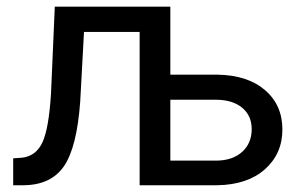

<svg xmlns="http://www.w3.org/2000/svg" viewBox="-20 -548 888 568"><path d="M483.9 -528.3V-327.1H623.5Q712.4 -325.7 763.9 -281.5Q815.4 -237.3 815.4 -165Q815.4 -93.3 763.9 -47.4Q712.4 -1.5 623 0H393.1V-453.6H228.5L217.3 -247.6Q207.5 -112.3 169.4 -56.6Q131.3 -1 50.8 0H19V-79.6L45.4 -81.5Q86.9 -86.4 105.7 -127.2Q124.5 -168 130.9 -271L142.1 -528.3ZM483.9 -252.9V-72.8H618.2Q667.5 -72.8 696 -98.4Q724.6 -124 724.6 -166Q724.6 -205.6 696.8 -229Q668.9 -252.4 620.6 -252.9Z"/></svg>

Font: RobotoInd
Style: Regular
Weight: 400
Designer: Google
Version: Version 2.001101; 2014